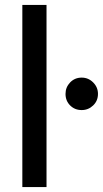

<svg xmlns="http://www.w3.org/2000/svg" viewBox="-20 -758 417 778"><path d="M168.5 0H70.5V-738H168.5ZM311 -312Q283 -312 264.2 -330.8Q245.5 -349.5 245.5 -377.5Q245.5 -404.5 264.2 -424Q283 -443.5 311 -443.5Q338 -443.5 357.5 -424Q377 -404.5 377 -377.5Q377 -349.5 357.5 -330.8Q338 -312 311 -312Z"/></svg>

Font: Verano Sans Medium
Style: Regular
Weight: 500
Designer: Lukasz Dziedzic with Adam Twardoch and Botio Nikoltchev
Foundry: tyPoland Lukasz Dziedzic
Version: Version 3.001;December 28, 2019;FontCreator 12.0.0.2547 64-b